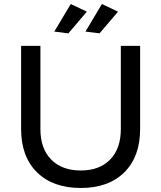

<svg xmlns="http://www.w3.org/2000/svg" viewBox="-20 -928 802 955"><path d="M332 -908 412 -870 320 -762 250 -771ZM487 -908 567 -870 475 -762 405 -771ZM181 -286Q181 -189 234.5 -134.5Q288 -80 382 -80Q475 -80 528 -134.5Q581 -189 581 -286V-700H677V-286Q677 -149 598.5 -71Q520 7 382 7Q243 7 164 -71Q85 -149 85 -286V-700H181Z"/></svg>

Font: Montserrat arm
Style: Regular
Weight: 400
Designer: Julieta Ulanovsky
Foundry: Julieta Ulanovsky
Version: Version 6.000;PS 006.000;hotconv 1.0.88;makeotf.lib2.5.64775